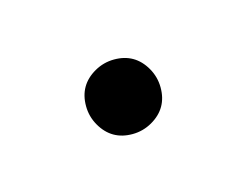

<svg xmlns="http://www.w3.org/2000/svg" viewBox="-29 -1122 159 123"><g transform="rotate(15 50.0 -1060.0)"><path d="M25 -1060Q25 -1054 28.5 -1048Q32 -1042 38 -1038.5Q44 -1035 50 -1035Q56 -1035 62 -1038.5Q68 -1042 71.5 -1048Q75 -1054 75 -1060Q75 -1066 71.5 -1072Q68 -1078 62 -1081.5Q56 -1085 50 -1085Q44 -1085 38 -1081.5Q32 -1078 28.5 -1072Q25 -1066 25 -1060Z"/></g></svg>

Font: Linefont ExtraLight
Style: Regular
Weight: 250
Monospace: yes
Version: Version 3.002;gftools[0.9.33]